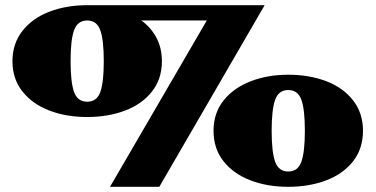

<svg xmlns="http://www.w3.org/2000/svg" viewBox="-20 -720 1448 740"><path d="M594 0H404L777 -641H525Q563 -613 583.5 -573.5Q604 -534 604 -484Q604 -416 566 -367.5Q528 -319 462.5 -294Q397 -269 316 -269Q235 -269 170 -294Q105 -319 66.5 -367.5Q28 -416 28 -484Q28 -552 66.5 -601Q105 -650 170.5 -675Q236 -700 316 -700H1000ZM380 -484Q380 -566 366.5 -603.5Q353 -641 316 -641Q279 -641 265.5 -603.5Q252 -566 252 -484Q252 -403 265.5 -365.5Q279 -328 316 -328Q353 -328 366.5 -365Q380 -402 380 -484ZM1379 -216Q1379 -147 1341 -98.5Q1303 -50 1237.5 -25Q1172 0 1091 0Q1010 0 945 -25Q880 -50 841.5 -98.5Q803 -147 803 -216Q803 -284 841.5 -332.5Q880 -381 945.5 -406.5Q1011 -432 1091 -432Q1172 -432 1237.5 -407Q1303 -382 1341 -333Q1379 -284 1379 -216ZM1155 -216Q1155 -298 1141.5 -335.5Q1128 -373 1091 -373Q1054 -373 1040.5 -335.5Q1027 -298 1027 -216Q1027 -134 1040.5 -96.5Q1054 -59 1091 -59Q1128 -59 1141.5 -96.5Q1155 -134 1155 -216Z"/></svg>

Font: Notable
Style: Regular
Weight: 400
Designer: Multiple Designers
Foundry: Google, Inc.
Version: Version 1.100